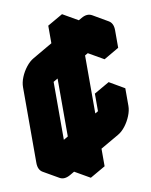

<svg xmlns="http://www.w3.org/2000/svg" viewBox="-99 -938 848 1075"><g transform="rotate(-10 325.0 -400.0)"><path d="M217 30Q182 50 156 35Q130 20 130 -20V-450Q130 -477 142 -506.5Q154 -536 174 -561.5Q194 -587 217 -600L329 -665V-765L416 -815V-715L520 -775Q554 -795 580 -780Q606 -765 606 -725V-625L520 -575V-675L416 -615V-185L520 -245V-345L606 -395V-295Q606 -269 594 -239Q582 -209 562.5 -183.5Q543 -158 520 -145L416 -85V15L329 65V-35ZM329 -135V-565L217 -500V-70ZM329 -35V65L242 15V-85ZM606 -395 520 -345 433 -395 520 -445ZM520 -345V-245L433 -295V-395ZM520 -245 416 -185 329 -235 433 -295ZM520 -675V-575L433 -625V-725ZM580 -780Q554 -795 520 -775L416 -715L329 -765L433 -825Q467 -845 494 -830ZM329 -765V-665L242 -715V-815ZM329 -565V-135L242 -185V-615ZM329 -135 217 -70 130 -120 242 -185ZM416 -815 329 -765 242 -815 329 -865ZM329 -665 217 -600Q194 -587 174 -561.5Q154 -536 142 -506.5Q130 -477 130 -450V-20Q130 20 156 35L69 -15Q43 -30 43 -70V-500Q43 -527 55 -556.5Q67 -586 87 -611.5Q107 -637 130 -650L242 -715Z"/></g></svg>

Font: Nabla Normal
Style: Regular
Weight: 400
Designer: Arthur Reinders Folmer
Version: Version 1.000